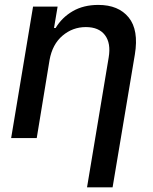

<svg xmlns="http://www.w3.org/2000/svg" viewBox="-20 -573 637 797"><path d="M185.7 -323.9 132.5 0H26.3L117.2 -545.5H219.1L204.2 -456.7H210.9Q236.9 -500.4 281.8 -526.5Q326.7 -552.6 388.1 -552.6Q471.9 -552.6 514.2 -500.5Q556.5 -448.5 539.8 -346.9L447.4 204.5H341.3L431.1 -334.2Q441.1 -393.5 415.8 -427Q390.6 -460.6 336.3 -460.6Q281.6 -460.6 239.5 -424.9Q197.4 -389.2 185.7 -323.9Z"/></svg>

Font: Inter UI Medium
Style: Italic
Weight: 500
Italic angle: 9.39999°
Designer: Rasmus Andersson
Foundry: rsms
Version: 3.2;8d6f07862